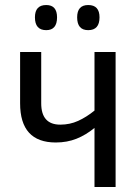

<svg xmlns="http://www.w3.org/2000/svg" viewBox="-20 -744 556 764"><path d="M331 -624Q376 -624 376 -675Q376 -724 331 -724Q287 -724 287 -675Q287 -624 331 -624ZM164 -624Q207 -624 207 -675Q207 -724 164 -724Q119 -724 119 -675Q119 -624 164 -624ZM60 -537V-333Q60 -177 202 -177Q247 -177 284.5 -192Q322 -207 356 -235V0H440V-537H356V-304Q324 -278 291 -263Q258 -248 220 -248Q144 -248 144 -333V-537Z"/></svg>

Font: Noto Sans Display SemiCondensed
Style: Regular
Weight: 400
Width: 4
Designer: Monotype Design team
Foundry: Monotype Imaging Inc.
Version: 1.000